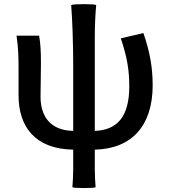

<svg xmlns="http://www.w3.org/2000/svg" viewBox="-20 -728 837 952"><path d="M450 -391V-547C450 -599 453 -664 457 -703C450 -709 343 -709 333 -703C339 -628 343 -503 343 -403V-79C230 -81 181 -151 181 -248C181 -285 183 -364 183 -419C183 -469 181 -512 174 -551H118H62C71 -492 72 -437 72 -394V-255C72 -103 151 11 343 14V107C343 138 341 177 339 200C343 206 450 206 454 200C452 177 450 138 450 107V14C633 10 737 -104 737 -305C737 -396 722 -475 691 -564L579 -538C611 -443 621 -377 621 -300C621 -149 561 -83 450 -79Z"/></svg>

Font: GenSekiGothic2 TW M
Style: Regular
Weight: 500
Version: Version 2.100;PS 2.1;hotconv 16.6.51;makeotf.lib2.5.65220 DE